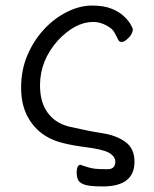

<svg xmlns="http://www.w3.org/2000/svg" viewBox="-20 -506 556 691"><path d="M464 76Q464 165 350 165Q302 165 284 158.5Q266 152 261 141.5Q256 131 256 113Q256 102 259.5 94.5Q263 87 269 87Q281 91 293.5 95Q306 99 319.5 101Q333 103 367 103Q395 103 395 76Q395 57 372.5 44Q350 31 284 23Q192 11 154 -11Q109 -35 82.5 -80.5Q56 -126 56 -190Q56 -254 78.5 -307Q101 -360 138 -400Q175 -440 221 -463Q267 -486 310.5 -486Q354 -486 382 -474.5Q410 -463 426.5 -447Q443 -431 450.5 -417.5Q458 -404 458 -401Q458 -385 443 -370Q428 -355 419 -355Q410 -355 407 -360Q400 -374 393 -387Q386 -400 375 -407Q346 -427 315 -427Q251 -427 188 -360Q124 -288 124 -199Q124 -147 144 -112Q172 -64 230 -50Q300 -34 349 -26.5Q398 -19 431 4.5Q464 28 464 76Z"/></svg>

Font: LXGW Bright GB
Style: Regular
Weight: 400
Designer: Christian Thalmann (Catharsis Fonts)
Foundry: LXGW / Christian Thalmann (Catharsis Fonts) / Fontworks Inc.
Version: Version 5.510